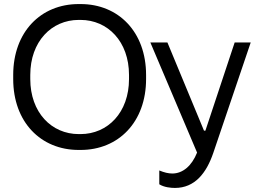

<svg xmlns="http://www.w3.org/2000/svg" viewBox="-20 -729 1259 945"><path d="M45 -340C45 -128 181 9 367 9H377C563 9 699 -128 699 -340V-360C699 -572 563 -709 377 -709H367C181 -709 45 -572 45 -360ZM129 -340V-360C129 -524 233 -631 368 -631H376C511 -631 615 -524 615 -360V-340C615 -176 511 -69 376 -69H368C233 -69 129 -176 129 -340ZM841 196C939 196 996 123 1030 23L1214 -520H1135L991 -86H984L804 -520H720L950 22C924 87 880 125 828 125C809 125 788 120 764 110V178C788 193 821 196 841 196Z"/></svg>

Font: Fixel Text Regular
Style: Regular
Weight: 400
Width: 4
Designer: AlfaBravo + MacPaw
Foundry: Kyrylo Tkachov, Marchela Mozhyna, Serhii Makarenko, Maria Weinstein, Zakhar Kryvoshyya
Version: Version 1.211